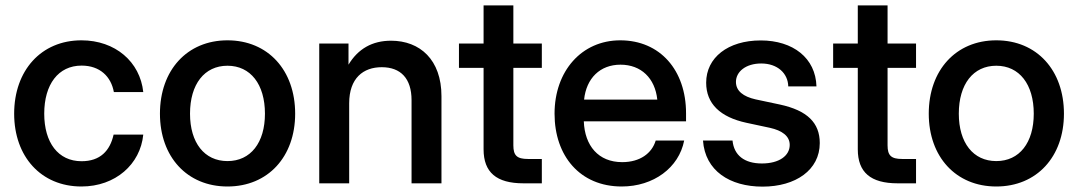

<svg xmlns="http://www.w3.org/2000/svg" viewBox="-20 -676 3976 708"><path d="M280.3 11.7C405.8 11.7 497.6 -70.3 508.3 -179.7H398.9C385.7 -120.1 349.6 -81.5 280.8 -81.5C194.3 -81.5 143.1 -150.4 143.1 -256.8C143.1 -364.7 194.8 -434.1 280.8 -434.1C348.6 -434.1 389.6 -393.6 399.9 -336.4H508.3C496.6 -447.8 405.3 -527.3 280.3 -527.3C131.8 -527.3 32.2 -416 32.2 -256.8C32.2 -98.6 131.3 11.7 280.3 11.7Z M818.8 11.7C968.3 11.7 1068.4 -98.1 1068.4 -256.8C1068.4 -417 968.3 -527.3 818.8 -527.3C669.9 -527.3 569.8 -417 569.8 -256.8C569.8 -97.7 669.9 11.7 818.8 11.7ZM818.8 -82C733.9 -82 680.7 -149.4 680.7 -256.8C680.7 -365.7 733.9 -433.6 818.8 -433.6C903.8 -433.6 957 -365.2 957 -256.8C957 -149.9 904.3 -82 818.8 -82Z M1267.6 -294.9C1267.6 -388.2 1319.8 -428.2 1387.7 -428.2C1457.5 -428.2 1497.6 -386.7 1497.6 -306.6V0H1607.9V-321.3C1607.9 -455.6 1528.8 -525.9 1421.9 -525.9C1353 -525.9 1300.3 -496.1 1265.1 -437.5V-515.6H1157.2V0H1267.6Z M1763.2 -656.2V-515.6H1672.4V-425.8H1763.2V-125.5C1763.2 -40.5 1810.5 0 1910.2 0H1978V-89.8H1926.8C1886.2 -89.8 1873 -102.5 1873 -140.1V-425.8H1978V-515.6H1873V-656.2Z M2272.5 11.7C2390.1 11.7 2483.4 -57.6 2502.9 -157.7H2397.9C2383.8 -110.4 2339.8 -78.1 2274.4 -78.1C2186.5 -78.1 2136.2 -138.7 2132.8 -228.5H2509.8V-258.3C2509.8 -417 2414.1 -527.3 2267.1 -527.3C2125 -527.3 2024.9 -414.1 2024.9 -256.8C2024.9 -101.1 2118.7 11.7 2272.5 11.7ZM2133.8 -308.6C2142.1 -387.7 2192.9 -437.5 2268.1 -437.5C2344.2 -437.5 2395.5 -387.7 2403.8 -308.6Z M2792 12.2C2914.1 12.2 3002.9 -49.3 3002.9 -148.4C3002.9 -223.1 2957 -268.6 2856 -290.5L2766.1 -309.6C2721.2 -319.8 2693.8 -340.3 2693.8 -374C2693.8 -411.6 2730 -441.9 2787.1 -441.9C2846.7 -441.9 2885.7 -405.8 2886.7 -357.4H2990.7C2987.8 -461.9 2904.3 -526.9 2785.2 -526.9C2664.1 -526.9 2584 -463.4 2584 -371.1C2584 -293.9 2635.3 -244.1 2732.9 -223.1L2819.3 -204.6C2863.3 -194.8 2892.1 -174.8 2892.1 -141.6C2892.1 -101.6 2853 -73.2 2789.6 -73.2C2724.6 -73.2 2686.5 -103.5 2681.2 -157.7H2572.3C2580.1 -46.4 2670.9 12.2 2792 12.2Z M3143.1 -656.2V-515.6H3052.2V-425.8H3143.1V-125.5C3143.1 -40.5 3190.4 0 3290 0H3357.9V-89.8H3306.6C3266.1 -89.8 3252.9 -102.5 3252.9 -140.1V-425.8H3357.9V-515.6H3252.9V-656.2Z M3653.8 11.7C3803.2 11.7 3903.3 -98.1 3903.3 -256.8C3903.3 -417 3803.2 -527.3 3653.8 -527.3C3504.9 -527.3 3404.8 -417 3404.8 -256.8C3404.8 -97.7 3504.9 11.7 3653.8 11.7ZM3653.8 -82C3568.8 -82 3515.6 -149.4 3515.6 -256.8C3515.6 -365.7 3568.8 -433.6 3653.8 -433.6C3738.8 -433.6 3792 -365.2 3792 -256.8C3792 -149.9 3739.3 -82 3653.8 -82Z"/></svg>

Font: Raveo Display Display Medium
Style: Regular
Weight: 500
Designer: Jakub Foglar, Rasmus Andersson (Inter)
Foundry: Jakubfoglar.com
Version: Version 1.100;Glyphs 3.2.3 (3260)